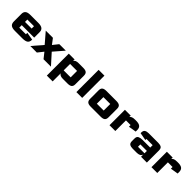

<svg xmlns="http://www.w3.org/2000/svg" viewBox="410 -2484 4453 4453"><g transform="rotate(45 2636.5 -258.0)"><path d="M67.1 -137V-381.5Q67.1 -447.1 106.2 -478.9Q145.4 -510.8 232.9 -510.8H494.6Q582.3 -510.8 624 -478.8Q665.7 -446.8 665.7 -380.5V-201.5H257.6V-120.6Q257.6 -120.6 257.6 -120.6Q257.6 -120.6 257.6 -120.6H475.2Q475.2 -120.6 475.2 -120.6Q475.2 -120.6 475.2 -120.6V-167.4L665.7 -134.8V-128.9Q665.7 -56.2 622.6 -25.6Q579.5 5 482.6 5H240.2Q148.8 5 107.9 -28Q67.1 -61 67.1 -137ZM257.6 -308.3H475.2V-385.2Q475.2 -385.2 475.2 -385.2Q475.2 -385.2 475.2 -385.2H257.6Q257.6 -385.2 257.6 -385.2Q257.6 -385.2 257.6 -385.2Z M739.3 0 958 -253.2 740.8 -505.8H975.9L1077.9 -371.4L1184.7 -505.8H1398L1184.2 -258.8L1416.8 0H1173.7L1063.9 -138.5L954 0Z M1496 214V-505.8H1686.5V-455.3Q1699.6 -483.5 1731.3 -497.2Q1763 -510.8 1814.6 -510.8H1965.8Q2040.6 -510.8 2073.2 -483Q2105.9 -455.3 2105.9 -391.7V-109Q2105.9 -49.2 2072.9 -22.1Q2039.9 5 1965.8 5H1814.6Q1763 5 1731.4 -8.6Q1699.8 -22.2 1686.5 -50.5V214ZM1686.5 -147.5H1915.4Q1915.4 -147.5 1915.4 -147.5Q1915.4 -147.5 1915.4 -147.5V-358.3Q1915.4 -358.3 1915.4 -358.3Q1915.4 -358.3 1915.4 -358.3H1686.5Z M2251 0V-729.8H2441.5V0Z M2586.6 -114V-396.7Q2586.6 -456.5 2619.6 -483.7Q2652.6 -510.8 2726.6 -510.8H3052.3Q3126.6 -510.8 3159.5 -483.7Q3192.3 -456.5 3192.3 -396.7V-114Q3192.3 -50.5 3160.1 -22.8Q3127.8 5 3052.3 5H2726.6Q2651.8 5 2619.2 -22.8Q2586.6 -50.5 2586.6 -114ZM2777.1 -145.1Q2777.1 -145.1 2777.1 -145.1Q2777.1 -145.1 2777.1 -145.1H3001.8Q3001.8 -145.1 3001.8 -145.1Q3001.8 -145.1 3001.8 -145.1V-360.7Q3001.8 -360.7 3001.8 -360.7Q3001.8 -360.7 3001.8 -360.7H2777.1Q2777.1 -360.7 2777.1 -360.7Q2777.1 -360.7 2777.1 -360.7Z M3337.5 0V-505.8H3528V-458.8Q3543.4 -485 3577.2 -497.9Q3610.9 -510.8 3669.9 -510.8H3700.3Q3745.4 -510.8 3777.7 -502.9Q3810 -495.1 3830.8 -478.4Q3851.7 -461.7 3861.5 -435.8Q3871.3 -409.9 3871.3 -373.7V-325.2L3680.8 -294V-348.7Q3680.8 -348.7 3680.8 -348.7Q3680.8 -348.7 3680.8 -348.7H3528V0Z M4100.6 5Q4040.7 5 4003.1 -17.6Q3965.6 -40.2 3965.6 -109V-191.9Q3965.6 -258.9 4009.4 -279.9Q4053.1 -300.9 4111 -300.9H4372.2V-380.4Q4372.2 -380.4 4372.2 -380.4Q4372.2 -380.4 4372.2 -380.4H4167.9Q4167.9 -380.4 4167.9 -380.4Q4167.9 -380.4 4167.9 -380.4V-345L3977.4 -379.8V-397.4Q3977.4 -465.4 4014.7 -488.1Q4051.9 -510.8 4112.5 -510.8H4427.6Q4488.2 -510.8 4525.4 -488.6Q4562.7 -466.3 4562.7 -393.5V0H4372.2V-75Q4359.2 -29 4322.3 -12Q4285.5 5 4236.4 5ZM4158.5 -113.4Q4158.5 -113.4 4158.5 -113.4Q4158.5 -113.4 4158.5 -113.4H4372.2V-191.2H4158.5Q4158.5 -191.2 4158.5 -191.2Q4158.5 -191.2 4158.5 -191.2Z M4713.5 0V-505.8H4904V-458.8Q4919.4 -485 4953.2 -497.9Q4986.9 -510.8 5045.9 -510.8H5076.3Q5121.4 -510.8 5153.7 -502.9Q5186 -495.1 5206.8 -478.4Q5227.7 -461.7 5237.5 -435.8Q5247.3 -409.9 5247.3 -373.7V-325.2L5056.8 -294V-348.7Q5056.8 -348.7 5056.8 -348.7Q5056.8 -348.7 5056.8 -348.7H4904V0Z"/></g></svg>

Font: Science Gothic
Style: Regular
Weight: 400
Designer: Thomas Phinney, Vassil Kateliev, Brandon Buerkle
Foundry: Font Detective LLC
Version: Version 1.018